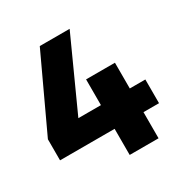

<svg xmlns="http://www.w3.org/2000/svg" viewBox="-163 -833 932 966"><g transform="rotate(-30 303.0 -350.5)"><path d="M-1 -151.7V-274L198.1 -700.6H371.6L152.4 -217.9L105.4 -289.4H574V-151.7ZM316 -438.9H483.7V0H316Z"/></g></svg>

Font: Alexandria
Style: Regular
Weight: 400
Designer: Mohamed Gaber
Foundry: Kief Type Foundry
Version: Version 5.100